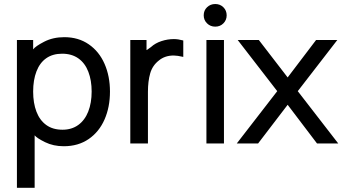

<svg xmlns="http://www.w3.org/2000/svg" viewBox="-20 -690 1678 936"><path d="M148.9 225.6H62.5V-495.1H141.6V-449.2Q152.3 -464.4 195.3 -486.6Q238.3 -508.8 293.5 -508.8Q362.3 -508.8 412.8 -473.9Q463.4 -439 489.7 -378.7Q516.1 -318.4 516.1 -243.7Q516.1 -168 489.7 -107.7Q463.4 -47.4 412.4 -12.2Q361.3 22.9 291 22.9Q240.2 22.9 200 3.2Q159.7 -16.6 148.9 -30.3ZM284.7 -57.6Q329.6 -57.6 361.6 -80.8Q393.6 -104 410.2 -146.2Q426.8 -188.5 426.8 -243.7Q426.8 -298.3 410.6 -340.3Q394.5 -382.3 362.1 -405.3Q329.6 -428.2 283.2 -428.2Q236.8 -428.2 205.3 -406Q173.8 -383.8 157.7 -341.8Q141.6 -299.8 141.6 -243.7Q141.6 -187.5 157.7 -145.5Q173.8 -103.5 205.6 -80.6Q237.3 -57.6 284.7 -57.6Z M701.2 9.3H615.2V-495.1H694.3V-446.3Q692.4 -442.9 716.3 -460.9Q737.3 -480 767.3 -489.7Q797.4 -499.5 827.6 -499.5Q848.1 -499.5 873.5 -492.7V-412.6Q843.8 -419.4 826.7 -419.4Q783.7 -419.4 754.4 -395Q723.1 -370.6 712.2 -332.3Q701.2 -293.9 701.2 -242.7Z M1029.3 -560.1Q1005.4 -560.1 989.3 -576.2Q973.1 -592.3 973.1 -615.2Q973.1 -639.2 989.5 -654.8Q1005.9 -670.4 1029.3 -670.4Q1053.2 -670.4 1069.1 -654.5Q1085 -638.7 1085 -615.2Q1085 -592.3 1069.1 -576.2Q1053.2 -560.1 1029.3 -560.1ZM1071.8 9.3H986.3V-495.1H1071.8Z M1628.9 9.3H1525.4L1382.3 -179.2L1238.3 9.3H1134.3L1331.5 -245.6L1138.7 -495.1H1241.7L1382.3 -312.5L1521 -495.1H1624.5L1431.6 -245.6Z"/></svg>

Font: Potro Sans Bangla SemiBold
Style: Regular
Weight: 600
Designer: Jayed Ahsan Saad
Foundry: Codepotro
Version: Potro Sans Bangla;Version 0.996;CodepotroFonts;